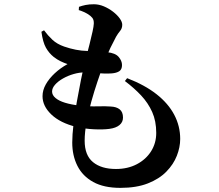

<svg xmlns="http://www.w3.org/2000/svg" viewBox="-20 -827 1040 911"><path d="M353.7 -779.1 354.7 -794.6Q369.6 -800 386.5 -803.4Q403.4 -806.8 425.6 -806.8Q449.4 -806.8 472.8 -796.9Q496.2 -787 516.2 -771.6Q536.2 -756.2 548.1 -739.6Q560 -723 560 -709.6Q560 -692.3 549.8 -680.2Q539.6 -668.1 530.6 -652.4Q518.4 -629.9 503.9 -600Q489.4 -570.2 470.5 -519.1Q457.8 -485.5 442.6 -440.3Q427.3 -395.1 413.4 -345.4Q399.6 -295.7 390.7 -247.5Q381.7 -199.4 381.7 -159.4Q381.7 -90.1 421.3 -57.7Q460.8 -25.2 530.1 -25.2Q586.2 -25.2 629.4 -47.9Q672.5 -70.6 696.9 -109.2Q721.3 -147.9 721.3 -196.4Q721.3 -252.8 702.1 -295.6Q682.9 -338.5 649.6 -374.1Q616.2 -409.7 572.6 -442.5L583.2 -456.1Q667 -423.8 722.7 -380Q778.5 -336.1 806.7 -282.5Q835 -229 835 -167.5Q835 -128.8 819.1 -88Q803.2 -47.2 769.3 -12.6Q735.4 22.1 681.5 43.2Q627.6 64.4 551.3 64.4Q472.9 64.4 422.5 36.6Q372 8.8 347.4 -39.9Q322.8 -88.5 322.8 -150.7Q322.8 -186.8 328.7 -237.4Q334.6 -288 344.4 -343.5Q354.2 -399 364.4 -449.5Q374.7 -499.9 383.4 -534.1Q395.6 -580.7 404.7 -616.5Q413.7 -652.2 419.1 -677.2Q424.6 -702.2 425.1 -715.2Q425.7 -732.8 418.1 -742.2Q410.6 -751.6 398 -759.5Q388.7 -765.3 376.8 -770.6Q365 -775.9 353.7 -779.1ZM189 -683.2Q206.8 -658.8 228.7 -638.3Q250.7 -617.8 284.1 -606.2Q341.5 -586.3 393.2 -585.2Q444.9 -584.1 488.4 -579.3Q527.3 -575.4 543.1 -556.8Q558.9 -538.2 558.9 -518.5Q558.9 -497.4 545.7 -488.9Q532.4 -480.5 510.3 -478.8Q492.6 -477.3 469.9 -478.3Q447.2 -479.3 424.4 -481.4Q401.5 -483.5 381.5 -483.5Q356.5 -483.5 329.6 -475.8Q302.6 -468.1 279.2 -454.8Q255.7 -441.6 241.4 -425.3Q227.1 -409.1 227.1 -392.7Q227.1 -375.8 243.3 -362.1Q259.4 -348.4 288.6 -339.5Q317.8 -330.5 357 -326.1Q403.5 -321.3 442.5 -322.4Q481.5 -323.6 504.6 -321.6Q532.4 -320.6 548 -308Q563.6 -295.4 563.6 -269.1Q563.6 -247.4 546.8 -233.5Q530.1 -219.6 498.7 -215.5Q468.7 -211.5 425.7 -213.6Q382.8 -215.7 341.8 -224.9Q265.3 -243.9 223.6 -283.8Q181.8 -323.7 181.8 -370.6Q181.8 -399.1 197.3 -426.6Q212.8 -454.1 239.6 -479.1Q266.4 -504.1 300.3 -522.8Q283.2 -528.8 267.4 -536.4Q251.6 -544 234.9 -556.8Q212.5 -574.8 198 -600.5Q183.4 -626.3 176.5 -676.3Z"/></svg>

Font: Noto Serif KR
Style: Regular
Weight: 200
Designer: Ryoko NISHIZUKA 西塚涼子 (kana & ideographs); Frank Grießhammer (Latin, Greek & Cyrillic); Wenlong ZHANG 张文龙 (bopomofo); San
Foundry: Adobe
Version: Version 2.001;hotconv 1.1.0;makeotfexe 2.6.0